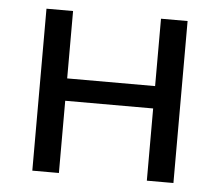

<svg xmlns="http://www.w3.org/2000/svg" viewBox="-44 -584 725 633"><g transform="rotate(5 318.5 -268.0)"><path d="M173 -536V-313H464V-536H552V0H464V-239H173V0H85V-536Z"/></g></svg>

Font: Noto IKEA Simplified Chinese
Style: Regular
Weight: 400
Designer: Monotype Design Team
Foundry: Monotype Imaging Inc.
Version: Version 1.100